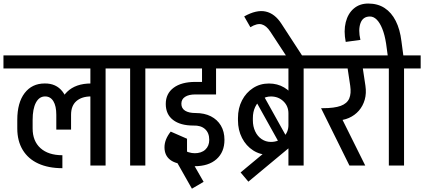

<svg xmlns="http://www.w3.org/2000/svg" viewBox="-45 -958 2454 1111"><path d="M293.2 -294Q293.2 -377.8 343 -426.4Q392.8 -475 481.8 -475V-400Q428.2 -400 397.2 -373.1Q366.2 -346.2 366.2 -294ZM480.8 -400V-475H504.8V-400ZM316 15.2Q235.5 15.2 176.9 -11.5Q118.2 -38.2 86.6 -90.2Q55 -142.2 55 -214.8H143.8Q143.8 -141.8 189.2 -100.8Q234.8 -59.8 316 -59.8ZM55 -214.5V-264.8H143.8V-214.5ZM55 -264Q55 -364 97.6 -419.5Q140.2 -475 213.5 -475L216 -400Q181.8 -400 162.8 -364Q143.8 -328 143.8 -264ZM280.8 -208V-294H366.2V-208ZM280.8 -294Q280.8 -344.5 263.9 -372.2Q247 -400 216 -400L213.5 -475Q279.5 -476 316.6 -428.4Q353.8 -380.8 353.8 -294ZM-25 -562V-637.5H487.2V-562ZM478 0V-626.2H566V0ZM382 -562V-637.5H662.2V-562Z M708 0V-626.2H796V0ZM612 -562V-637.5H892.2V-562Z M842 -562V-637.5H1314.5V-562ZM1079.8 3.8V-71.2Q1120.8 -71.2 1143.2 -92.4Q1165.8 -113.5 1165.8 -148.8H1253.8Q1253.8 -78 1207.8 -37Q1161.8 4 1079.8 3.8ZM1074 -231.5Q998.8 -231.5 956.5 -263.9Q914.2 -296.2 914.2 -356.5L1004.5 -357.8Q1004.5 -331 1026 -317.5Q1047.5 -304 1086.5 -304ZM1165.8 -148.8Q1165.8 -189 1141.5 -211Q1117.2 -233 1074 -231.5L1086.5 -304Q1138 -304 1175.2 -285Q1212.5 -266 1233.1 -231.4Q1253.8 -196.8 1253.8 -148.8ZM914.2 -356.5Q914.2 -416.2 959.5 -450.1Q1004.8 -484 1085.2 -484V-411.5Q1047.2 -411.5 1025.9 -397.6Q1004.5 -383.8 1004.5 -357.8ZM1085.2 -411.5V-484H1205.2V-411.5ZM1124 -445V-618.8H1205.2V-445ZM906.8 -105.8H983.2Q983.2 -85 997.1 -72.9Q1011 -60.8 1037.2 -60.8V-7.2Q974.5 -7.2 940.6 -32.6Q906.8 -58 906.8 -105.8ZM942.8 -196.5 1012.5 -162.8Q983.2 -127.2 983.2 -105.8H906.8Q906.8 -151.2 942.8 -196.5ZM942.8 -196.5 1037.2 -155.2V-47.2H965.2ZM1084.5 3.8Q1060.8 3.8 1040.5 -1.9Q1020.2 -7.5 995.8 -20.2L1003.2 -96.2Q1027.8 -83 1046.2 -77.1Q1064.8 -71.2 1084.5 -71.2ZM1065.5 133.8 936.8 -93.5 1003.8 -131.5 1133.2 94.2Z M1586 -103 1406.5 -425 1450 -458.8 1629.5 -136.8ZM1265 -562V-637.5H1644V-562ZM1332 -260.8V-275.8H1418.2V-260.8ZM1418.2 -274.8H1332Q1332 -332.2 1355.5 -377.4Q1379 -422.5 1419.5 -448.6Q1460 -474.8 1511 -474.8L1522.5 -399.8Q1493 -399.8 1469 -383.5Q1445 -367.2 1431.6 -339Q1418.2 -310.8 1418.2 -274.8ZM1682 -302.2H1624Q1624 -344 1594.9 -371.9Q1565.8 -399.8 1522.5 -399.8L1511 -474.8Q1560.2 -474.8 1598.6 -452.2Q1637 -429.8 1659.5 -390.6Q1682 -351.5 1682 -302.2ZM1418.2 -261.8Q1418.2 -226.5 1431.6 -197.9Q1445 -169.2 1469 -153Q1493 -136.8 1522.5 -136.8L1511 -61.8Q1460 -61.8 1419.5 -87.9Q1379 -114 1355.5 -159.6Q1332 -205.2 1332 -261.8ZM1682 -234.2Q1682 -185.2 1659.5 -146Q1637 -106.8 1598.6 -84.2Q1560.2 -61.8 1511 -61.8L1522.5 -136.8Q1565.8 -136.8 1594.9 -164.6Q1624 -192.5 1624 -234.2ZM1392.2 93.2 1347.2 39.8 1608.2 -177.2 1653.2 -123.8ZM1624 0V-626.2H1712V0ZM1528 -562V-637.5H1808.2V-562Z M1609.2 -637.5 1519.2 -774.8 1583.5 -820.5 1702.5 -637.5ZM1519.2 -774.8Q1496.5 -809.8 1469.4 -817Q1442.2 -824.2 1403.8 -800.5L1368 -863Q1439.2 -903 1492.4 -891.2Q1545.5 -879.5 1583.5 -820.5Z M1858.2 -260.5 1822.8 -332Q1890 -332 1926.6 -345.5Q1963.2 -359 1975.8 -388Q1988.2 -417 1981.5 -462H2069.5Q2076 -418 2065.6 -381.4Q2055.2 -344.8 2031.6 -317.6Q2008 -290.5 1973.9 -275.5Q1939.8 -260.5 1897.8 -260.5ZM1977 0 1812.8 -332 1903.5 -331.8 2068.5 0ZM1981.5 -462 1960.8 -600H2048.8L2069.5 -462ZM1758 -562V-637.5H2158.5V-562Z M2189.2 -705.5Q2181.2 -756.8 2167.1 -791.6Q2153 -826.5 2134.9 -844.5Q2116.8 -862.5 2095.8 -862.5L2085.8 -937.5Q2140.8 -937.5 2180.5 -911.6Q2220.2 -885.8 2245 -836.8Q2269.8 -787.8 2278 -718.8ZM1955.5 -715.5Q1943 -779 1955.6 -829.2Q1968.2 -879.5 2002.1 -908.5Q2036 -937.5 2085.8 -937.5L2095.8 -862.5Q2054.8 -862.5 2040.9 -823.9Q2027 -785.2 2040.5 -727.2ZM2201.5 -615 2189.2 -705.5 2278 -718.8 2291.8 -615ZM2205 0V-626.2H2293V0ZM2109 -562V-637.5H2389.2V-562Z"/></svg>

Font: Akshar Light
Style: Regular
Weight: 300
Designer: Tall Chai
Foundry: Tall Chai
Version: Version 1.100